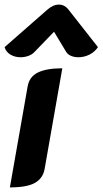

<svg xmlns="http://www.w3.org/2000/svg" viewBox="-34 -806 446 835"><path d="M86 -429Q93 -472 130.5 -490.5Q168 -509 237 -509L160 -71Q153 -31 118.5 -11Q84 9 9 9ZM55 -557Q31 -557 11.5 -568.5Q-8 -580 -14 -601L172 -764Q197 -786 222 -786Q247 -786 264 -764L392 -601Q378 -580 355 -568.5Q332 -557 307 -557Q289 -557 275 -563Q261 -569 254 -580L201 -668L116 -580Q106 -569 89.5 -563Q73 -557 55 -557Z"/></svg>

Font: K2D ExtraBold
Style: Italic
Weight: 800
Italic angle: -10°
Designer: Katatrad Aksorn Co.,Ltd.
Foundry: Cadson Demak Co.,Ltd.
Version: Version 1.000; ttfautohint (v1.6)